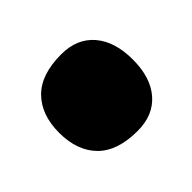

<svg xmlns="http://www.w3.org/2000/svg" viewBox="-70 -587 476 476"><g transform="rotate(45 167.5 -349.0)"><path d="M167.5 -220.2Q105 -220.2 69.3 -255.4Q33.7 -290.5 33.7 -361.3Q33.7 -416.5 69.6 -447.3Q105.5 -478 168.5 -478Q231 -478 266.6 -447.3Q302.2 -416.5 302.2 -361.3Q302.2 -290.5 266.6 -255.4Q231 -220.2 167.5 -220.2Z"/></g></svg>

Font: Pinar-DS1-FD Black
Style: Regular
Weight: 900
Designer: Amin Abedi
Version: Version 2.000